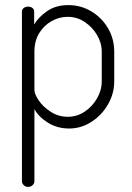

<svg xmlns="http://www.w3.org/2000/svg" viewBox="-20 -498 516 753"><path d="M90 235Q80 235 73 228Q66 221 66 213V-452Q66 -461 73 -466.5Q80 -472 90 -472Q101 -472 107.5 -466.5Q114 -461 114 -452V-402Q131 -431 165 -454.5Q199 -478 248 -478Q297 -478 338 -453.5Q379 -429 403.5 -387.5Q428 -346 428 -295V-179Q428 -131 403.5 -88.5Q379 -46 338.5 -20Q298 6 251 6Q205 6 168.5 -16.5Q132 -39 115 -70V213Q115 221 108 228Q101 235 90 235ZM246 -40Q282 -40 312 -60Q342 -80 360.5 -112Q379 -144 379 -179V-295Q379 -330 360.5 -361Q342 -392 312 -412Q282 -432 245 -432Q213 -432 183 -415.5Q153 -399 134 -368.5Q115 -338 115 -295V-145Q115 -129 132 -104Q149 -79 179 -59.5Q209 -40 246 -40Z"/></svg>

Font: Dosis Light
Style: Regular
Weight: 300
Designer: EdgarTolentino, PabloImpallari, IginoMarini
Foundry: EdgarTolentino, PabloImpallari, IginoMarini
Version: Version 3.001; ttfautohint (v1.8.2)